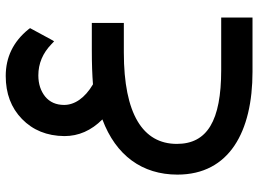

<svg xmlns="http://www.w3.org/2000/svg" viewBox="-132 -400 872 647"><g transform="rotate(-90 303.5 -76.0)"><path d="M39.1 86.4C39.1 261.7 184.6 339.4 385.7 339.4H568.4V233.9H391.6C220.2 233.9 142.6 186.5 142.6 84.5C142.6 -30.3 243.7 -94.2 450.7 -94.2H550.3V-202.1H458.5C413.1 -202.1 374.5 -200.7 343.3 -198.2C296.9 -225.6 273.9 -260.3 273.9 -295.4C273.9 -322.3 283.2 -343.8 302.2 -359.4C321.3 -374.5 344.7 -382.3 373.5 -382.3C413.1 -382.3 448.2 -367.7 479 -337.9L488.3 -329.1L494.6 -339.8L532.7 -410.2L528.8 -415.5C487.3 -466.8 434.6 -492.2 371.6 -492.2C312.5 -492.2 264.2 -474.1 226.6 -437.5C189 -400.9 169.4 -353.5 168.9 -294.4C168.9 -246.6 187.5 -204.1 225.1 -166.5C103.5 -121.1 39.1 -32.2 39.1 86.4Z"/></g></svg>

Font: Shabnam Medium
Style: Regular
Weight: 500
Foundry: DejaVu fonts team - Redesigned by Saber Rastikerdar - Based on Vazir font
Version: Version 5.0.1